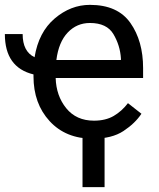

<svg xmlns="http://www.w3.org/2000/svg" viewBox="-37 -558 650 786"><path d="M542 -92.3Q516.1 -53.2 468.5 -21.7Q420.9 9.8 342.8 9.8Q232.4 9.8 166.3 -62Q100.1 -133.8 100.1 -245.6V-253.4Q-17.1 -281.7 -17.1 -418.5H55.7Q55.7 -347.2 104.5 -323.7Q121.1 -426.3 186.8 -482.2Q252.4 -538.1 331.1 -538.1Q444.8 -538.1 496.8 -464.1Q548.8 -390.1 548.8 -279.3V-238.8H190.9Q192.9 -166 234.1 -115Q275.4 -64 347.7 -64Q395.5 -64 428.7 -83.5Q461.9 -103 486.8 -135.7ZM331.1 -463.9Q277.3 -463.9 240.2 -424.8Q203.1 -385.7 193.8 -312.5H458V-319.3Q454.6 -372.1 427.5 -418Q400.4 -463.9 331.1 -463.9ZM391.1 -42.5V208H300.8V-42.5Z"/></svg>

Font: LXGW WenKai Screen R
Style: Regular
Weight: 400
Designer: Fontworks Inc.
Version: Version 1.235;May 31, 2022